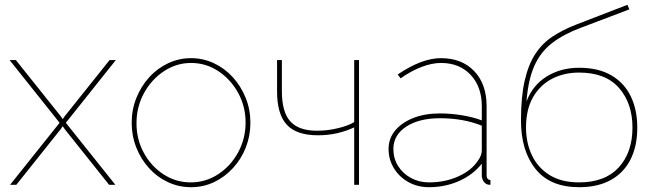

<svg xmlns="http://www.w3.org/2000/svg" viewBox="-20 -769 2718 799"><path d="M46 -519 233 -285 241 -273 249 -285 436 -519H462L254 -258L460 0H434L249 -232L241 -244L233 -232L48 0H22L228 -258L20 -519Z M775 10Q724 10 679 -11Q634 -32 600 -69.5Q566 -107 547 -155.5Q528 -204 528 -258Q528 -313 547.5 -361.5Q567 -410 601 -447.5Q635 -485 680 -506Q725 -527 775 -527Q825 -527 870 -506Q915 -485 949 -447.5Q983 -410 1002.5 -361.5Q1022 -313 1022 -258Q1022 -204 1003 -155.5Q984 -107 949.5 -69.5Q915 -32 870.5 -11Q826 10 775 10ZM548 -256Q548 -189 578.5 -133Q609 -77 660.5 -43.5Q712 -10 774 -10Q836 -10 888 -44Q940 -78 971 -135Q1002 -192 1002 -259Q1002 -326 971 -382.5Q940 -439 888.5 -473Q837 -507 775 -507Q714 -507 662 -472.5Q610 -438 579 -381Q548 -324 548 -256Z M1454 0V-239Q1420 -223 1382 -214.5Q1344 -206 1303 -206Q1214 -206 1173.5 -250Q1133 -294 1133 -388V-519H1153V-390Q1153 -303 1188 -264Q1223 -225 1299 -225Q1343 -225 1386.5 -235.5Q1430 -246 1454 -261V-519H1474V0Z M1597 -149Q1597 -193 1624.5 -226Q1652 -259 1700 -278Q1748 -297 1811 -297Q1855 -297 1901.5 -289.5Q1948 -282 1985 -268V-327Q1985 -408 1938.5 -457.5Q1892 -507 1815 -507Q1778 -507 1734.5 -490.5Q1691 -474 1647 -443L1635 -459Q1685 -493 1730 -510Q1775 -527 1815 -527Q1902 -527 1953.5 -473Q2005 -419 2005 -327V-40Q2005 -30 2009.5 -25Q2014 -20 2021 -20V0Q2015 0 2012 -0.5Q2009 -1 2007 -2Q1997 -6 1991 -16.5Q1985 -27 1985 -40V-88Q1949 -42 1891 -16Q1833 10 1765 10Q1718 10 1680 -11Q1642 -32 1619.5 -68.5Q1597 -105 1597 -149ZM1970 -102Q1978 -113 1981.5 -123.5Q1985 -134 1985 -143V-246Q1945 -262 1901.5 -269.5Q1858 -277 1811 -277Q1724 -277 1670.5 -242Q1617 -207 1617 -149Q1617 -110 1636.5 -78.5Q1656 -47 1690 -28.5Q1724 -10 1765 -10Q1832 -10 1887.5 -35Q1943 -60 1970 -102Z M2390 10Q2269 10 2208.5 -66Q2148 -142 2148 -267Q2148 -366 2163.5 -433.5Q2179 -501 2208 -545Q2237 -589 2279.5 -617Q2322 -645 2376 -666L2591 -749L2599 -730L2396 -653Q2324 -626 2276.5 -589Q2229 -552 2203.5 -494.5Q2178 -437 2171 -347Q2197 -415 2255.5 -451Q2314 -487 2390 -487Q2470 -487 2524 -455.5Q2578 -424 2605 -368Q2632 -312 2632 -238Q2632 -161 2604 -105.5Q2576 -50 2522 -20Q2468 10 2390 10ZM2390 -10Q2498 -10 2555 -72.5Q2612 -135 2612 -238Q2612 -339 2556 -403Q2500 -467 2390 -467Q2327 -467 2277 -441Q2227 -415 2198 -364Q2169 -313 2169 -238Q2169 -174 2194 -122Q2219 -70 2268 -40Q2317 -10 2390 -10Z"/></svg>

Font: Raleway Thin
Style: Regular
Weight: 100
Designer: Matt McInerney, Pablo Impallari, Rodrigo Fuenzalida
Foundry: Matt McInerney, Pablo Impallari, Rodrigo Fuenzalida
Version: Version 4.026